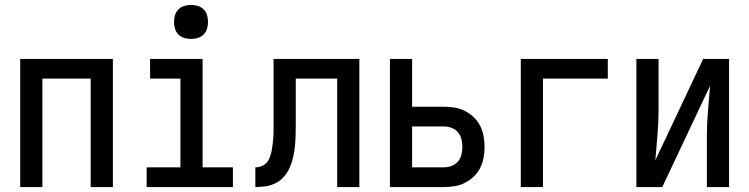

<svg xmlns="http://www.w3.org/2000/svg" viewBox="-20 -759 3040 779"><path d="M62 0V-520H438V0H348V-440H152V0Z M575 0V-80H712V-440H589V-520H802V-80H925V0ZM755 -601Q741 -601 727.5 -605Q714 -609 704 -619Q694 -629 690 -642.5Q686 -656 686 -670Q686 -684 690 -697.5Q694 -711 704 -721Q714 -731 727.5 -735Q741 -739 755 -739Q769 -739 782.5 -735Q796 -731 806 -721Q816 -711 820 -697.5Q824 -684 824 -670Q824 -656 820 -642.5Q816 -629 806 -619Q796 -609 782.5 -605Q769 -601 755 -601Z M1016 0V-80Q1029 -80 1041.5 -85Q1054 -90 1062.5 -100Q1071 -110 1075.5 -123Q1080 -136 1082.5 -149Q1085 -162 1086.5 -175.5Q1088 -189 1089 -202.5Q1090 -216 1090 -229Q1090 -242 1090 -256V-520H1438V0H1348V-440H1180V-258Q1180 -236 1179.5 -214Q1179 -192 1177 -170Q1175 -148 1170.5 -126Q1166 -104 1157.5 -83.5Q1149 -63 1135 -45.5Q1121 -28 1101.5 -17.5Q1082 -7 1060 -3.5Q1038 0 1016 0Z M1562 0V-520H1652V-326H1780Q1802 -326 1824 -322.5Q1846 -319 1866 -309Q1886 -299 1902 -283.5Q1918 -268 1928 -248.5Q1938 -229 1942 -207Q1946 -185 1946 -163Q1946 -141 1942 -119Q1938 -97 1928 -77.5Q1918 -58 1902 -42.5Q1886 -27 1866 -17Q1846 -7 1824 -3.5Q1802 0 1780 0ZM1780 -80Q1796 -80 1811.5 -85.5Q1827 -91 1837.5 -103Q1848 -115 1852 -131Q1856 -147 1856 -163Q1856 -179 1852 -195Q1848 -211 1837.5 -223Q1827 -235 1811.5 -240.5Q1796 -246 1780 -246H1652V-80Z M2093 0V-520H2446V-440H2183V0Z M2562 0V-520H2652V-312Q2652 -261 2647.5 -210.5Q2643 -160 2639 -109L2833 -520H2938V0H2848V-208Q2848 -259 2852.5 -309.5Q2857 -360 2861 -411L2667 0Z"/></svg>

Font: Iosevka Custom Medium
Style: Regular
Weight: 500
Monospace: yes
Designer: Belleve Invis
Foundry: Belleve Invis
Version: Version 32.5.0; ttfautohint (v1.8.4)